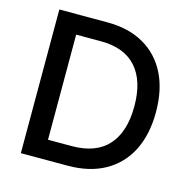

<svg xmlns="http://www.w3.org/2000/svg" viewBox="-106 -834 935 939"><g transform="rotate(15 361.0 -364.0)"><path d="M317.4 0H80.6V-727.5H324.2Q431.6 -727.5 508.3 -683.8Q585 -640.1 626 -559.1Q667 -478 667 -364.7Q667 -251 625.7 -169.4Q584.5 -87.9 506.1 -43.9Q427.7 0 317.4 0ZM191.9 -97.7H311Q434.6 -97.7 496.1 -166.7Q557.6 -235.8 557.6 -364.7Q557.6 -493.2 496.8 -561.5Q436 -629.9 316.9 -629.9H191.9Z"/></g></svg>

Font: Inter Medium
Style: Regular
Weight: 500
Designer: Rasmus Andersson
Foundry: rsms
Version: Version 4.001;git-9221beed3